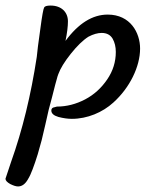

<svg xmlns="http://www.w3.org/2000/svg" viewBox="-116 -398 557 695"><path d="M81.1 -9.8C73.7 -8.8 69.8 -4.9 69.8 2C69.8 12.7 78.6 20.5 95.7 25.4C112.8 29.8 128.9 32.2 144 32.2C200.2 32.2 255.4 8.8 294.4 -26.9C354 -80.6 391.1 -157.2 391.1 -222.2C391.1 -279.3 356 -345.2 273.9 -345.2C218.8 -345.2 168 -313.5 121.1 -250C127 -278.8 129.9 -302.2 129.9 -320.8C129.9 -354 106.4 -377.9 66.9 -377.9C53.7 -377.9 46.4 -375.5 43.9 -371.1C41 -366.7 36.1 -340.3 29.8 -292C22.9 -243.7 18.6 -210 17.1 -191.9C-3.9 -54.2 -34.7 72.8 -76.2 189C-89.4 228.5 -96.2 248.5 -96.2 249C-96.2 255.4 -90.3 261.7 -79.1 268.1C-67.4 273.9 -58.1 276.9 -50.8 276.9C-37.1 276.9 -25.9 269 -16.6 253.9C-7.3 238.8 -4.4 231 2 214.8C8.3 198.7 14.2 180.7 20.5 160.6C26.4 140.6 31.2 123.5 34.7 109.9C38.1 96.2 42.5 77.1 48.3 52.2C53.7 27.3 57.6 9.8 60.1 0C62.5 -10.3 66.9 -25.9 72.3 -45.9C77.6 -65.9 81.5 -81.5 84 -91.8C85 -94.2 86.4 -100.1 88.9 -109.4C91.3 -118.7 93.3 -125.5 95.2 -129.9C102.5 -149.9 117.2 -174.3 140.1 -203.1C163.1 -231.9 184.1 -252.4 204.1 -265.1C221.7 -274.4 237.8 -278.8 252 -278.8C270 -278.8 283.2 -272 291.5 -258.3C299.3 -244.6 303.2 -228.5 303.2 -210C303.2 -174.3 293 -141.1 272 -110.4C251 -79.6 224.6 -55.2 191.9 -38.1C159.2 -21 125 -12.2 89.8 -12.2C88.9 -12.2 85.9 -11.2 81.1 -9.8Z"/></svg>

Font: Dancing Script
Style: Regular
Weight: 800
Designer: Pablo Impallari
Foundry: Pablo Impallari
Version: Version 2.001